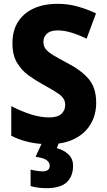

<svg xmlns="http://www.w3.org/2000/svg" viewBox="-20 -744 557 1004"><path d="M483 -207Q483 -144 454 -95Q425 -46 369.5 -18Q314 10 234 10Q126 10 39 -34V-189Q89 -163 140 -146.5Q191 -130 237 -130Q281 -130 301 -148.5Q321 -167 321 -196Q321 -228 291 -250Q261 -272 203 -303Q165 -324 129 -350Q93 -376 69 -416Q45 -456 45 -518Q45 -615 108.5 -669.5Q172 -724 281 -724Q335 -724 384 -710.5Q433 -697 482 -674L433 -542Q388 -563 351.5 -574Q315 -585 280 -585Q244 -585 225.5 -568Q207 -551 207 -525Q207 -503 219 -487.5Q231 -472 257.5 -456Q284 -440 327 -417Q402 -379 442.5 -332.5Q483 -286 483 -207ZM362 123Q362 178 329 209Q296 240 223 240Q198 240 177.5 237Q157 234 140 229V143Q156 147 173 149.5Q190 152 204 152Q220 152 230 145Q240 138 240 123Q240 105 223 93Q206 81 166 76L201 0H289L277 31Q311 39 336.5 62Q362 85 362 123Z"/></svg>

Font: Noto Sans Sinhala SemiCondensed ExtraBold
Style: Regular
Weight: 800
Width: 4
Designer: Jelle Bosma - Monotype Design Team
Foundry: Monotype Imaging Inc.
Version: Version 2.006; ttfautohint (v1.8.4.7-5d5b)